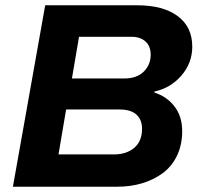

<svg xmlns="http://www.w3.org/2000/svg" viewBox="-20 -706 762 726"><path d="M28.8 0 150.9 -686H499Q597.2 -686 652.1 -645Q707 -604 707 -529.8Q707 -467.8 666 -420.4Q625 -373 564 -359.9V-356Q611.3 -340.8 640.1 -303.2Q668.9 -265.6 668.9 -210Q668.9 -158.2 649.2 -117.2Q629.4 -76.2 595 -51Q560.5 -25.9 517.1 -12.9Q473.6 0 423.8 0ZM252 -409.2H449.2Q497.6 -409.2 523.7 -435.3Q549.8 -461.4 549.8 -499Q549.8 -531.7 530 -549.3Q510.3 -566.9 477.1 -566.9H278.8ZM201.2 -122.1H411.1Q458 -122.1 487.5 -147Q517.1 -171.9 517.1 -219.2Q517.1 -253.4 495.8 -272.7Q474.6 -292 432.1 -292H230Z"/></svg>

Font: Archivo
Style: Bold Italic
Weight: 700
Italic angle: -10°
Designer: Hector Gatti
Foundry: Omnibus-Type
Version: Version 2.001